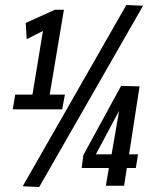

<svg xmlns="http://www.w3.org/2000/svg" viewBox="-20 -744 625 769"><path d="M31 -306 41 -365H110L152 -620L87 -587L83 -652L200 -705H236L179 -365H240L229 -306ZM137 5 71 2 486 -724 553 -721ZM307 -71 314 -123 465 -400 539 -398 497 -126H533L524 -71H488L477 0H404L416 -71ZM364 -126H427L457 -300Z"/></svg>

Font: Georama Condensed SemiBold
Style: Italic
Weight: 600
Width: 3
Italic angle: -9°
Designer: Jean-Baptiste Levee
Foundry: Production Type
Version: Version 1.000